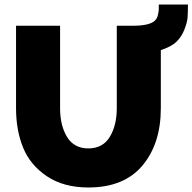

<svg xmlns="http://www.w3.org/2000/svg" viewBox="-20 -824 852 850"><path d="M683 -804H812Q812 -768 810.5 -747Q809 -726 796.5 -693.5Q784 -661 760 -638Q739 -618 692 -602V-345Q692 -188 610.5 -91Q529 6 371 6Q262 6 188 -43.5Q114 -93 82.5 -170Q51 -247 51 -345V-710H246V-345Q246 -268 277 -217.5Q308 -167 371 -167Q435 -167 466 -218Q497 -269 497 -345V-710H567Q643 -710 666 -733Q671 -738 674.5 -744.5Q678 -751 679.5 -759.5Q681 -768 682 -772.5Q683 -777 683 -789Q683 -801 683 -804Z"/></svg>

Font: Raleway-v4020 Black
Style: Regular
Weight: 900
Designer: Matt McInerney, Pablo Impallari, Rodrigo Fuenzalida
Foundry: Matt McInerney, Pablo Impallari, Rodrigo Fuenzalida
Version: Version 4.020;PS 004.020;hotconv 1.0.88;makeotf.lib2.5.64775